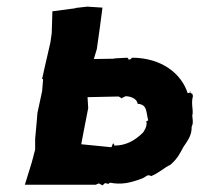

<svg xmlns="http://www.w3.org/2000/svg" viewBox="-20 -552 602 579"><path d="M263 -374 272 -404 281 -468 289 -529 243 -532 208 -528 207 -527 138 -518 136 -452 132 -424 115 -350 107 -314 110 -313 107 -277 93 -212 90 -177 86 -133V-101L76 -63L55 5H269L278 1L289 7L297 0L308 3C305 -5 304 5 312 -1C344 5 370 1 409 -14C420 -18 424 -28 436 -21C459 -30 477 -48 494 -55C516 -75 522 -88 532 -107C551 -135 558 -146 558 -170C566 -184 557 -202 561 -209C562 -226 556 -241 562 -263C558 -269 563 -269 558 -270C556 -270 548 -277 555 -276C552 -271 550 -272 546 -271C527 -330 468 -377 380 -378C374 -378 376 -369 365 -374C372 -372 361 -380 364 -378L327 -376L323 -375ZM427 -189 421 -186C426 -173 413 -154 411 -152C389 -130 361 -113 326 -113C324 -107 328 -114 321 -120L316 -108L225 -117L231 -149L246 -226L244 -259L338 -261L348 -255C349 -258 345 -255 359 -262C380 -261 394 -251 395 -239C425 -237 420 -214 427 -189Z"/></svg>

Font: Asimov Print
Style: DIt
Weight: 250
Width: 0
Designer: Google
Version: Version 2.000980: 2014